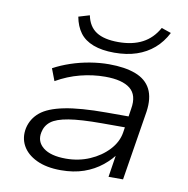

<svg xmlns="http://www.w3.org/2000/svg" viewBox="-79 -775 841 860"><g transform="rotate(10 341.0 -345.0)"><path d="M253 8Q187 8 142 -13.5Q97 -35 77.5 -71Q58 -107 67 -151Q77 -195 112 -224Q147 -253 219 -267.5Q291 -282 410 -282H527L519 -231H399Q302 -231 247.5 -222Q193 -213 168.5 -194Q144 -175 138 -144Q129 -101 163 -74Q197 -47 266 -47Q324 -47 374 -68.5Q424 -90 458 -126.5Q492 -163 499 -207L516 -318Q527 -381 491 -410Q455 -439 377 -439Q321 -439 264.5 -424.5Q208 -410 156 -380L135 -435Q170 -454 211.5 -468Q253 -482 297.5 -489.5Q342 -497 384 -497Q457 -497 505.5 -478.5Q554 -460 574.5 -420Q595 -380 586 -317L535 0H469L487 -116L498 -117Q475 -82 439 -53Q403 -24 357 -8Q311 8 253 8ZM397 -552Q341 -552 301.5 -567Q262 -582 240.5 -611Q219 -640 211 -683L261 -698Q271 -648 306.5 -625Q342 -602 407 -602Q471 -602 516 -625.5Q561 -649 588 -698L632 -683Q610 -640 576.5 -611Q543 -582 498.5 -567Q454 -552 397 -552Z"/></g></svg>

Font: Nunito Sans 10pt Expanded Light
Style: Italic
Weight: 300
Width: 7
Italic angle: -9°
Designer: Vernon Adams
Foundry: Vernon Adams
Version: Version 3.101;gftools[0.9.27]